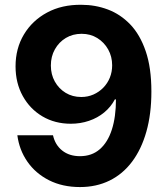

<svg xmlns="http://www.w3.org/2000/svg" viewBox="-20 -758 686 789"><path d="M308.6 10.7Q236.8 10.7 181.4 -17.3Q126 -45.4 92.5 -93.8Q59.1 -142.1 51.3 -202.1H197.8Q206.5 -162.6 235.6 -139.4Q264.6 -116.2 308.6 -116.2Q357.4 -116.2 390.1 -144.8Q422.9 -173.3 439.7 -225.6Q456.5 -277.8 456.5 -349.6H452.1Q435.5 -318.4 408.2 -295.9Q380.9 -273.4 345.7 -261.5Q310.5 -249.5 271 -249.5Q205.6 -249.5 154.3 -279.8Q103 -310.1 73.5 -363.5Q43.9 -417 43.9 -485.4Q43.9 -559.1 78.4 -616.5Q112.8 -673.8 173.6 -706.5Q234.4 -739.3 314.9 -738.3Q371.6 -738.3 423.1 -719Q474.6 -699.7 514.9 -658Q555.2 -616.2 578.6 -548.1Q602.1 -480 602.1 -381.8Q602.1 -289.6 581.5 -217Q561 -144.5 522.7 -93.5Q484.4 -42.5 430.2 -15.9Q376 10.7 308.6 10.7ZM314 -359.4Q340.8 -359.4 364 -369.6Q387.2 -379.9 404.5 -397.7Q421.9 -415.5 431.4 -439Q440.9 -462.4 440.9 -489.7Q440.9 -525.4 424.6 -554.7Q408.2 -584 379.9 -601.6Q351.6 -619.1 315.4 -619.1Q279.3 -619.1 250.7 -602.1Q222.2 -585 205.6 -555.4Q189 -525.9 189 -488.8Q189 -452.1 205.3 -422.9Q221.7 -393.6 249.8 -376.5Q277.8 -359.4 314 -359.4Z"/></svg>

Font: Inter 16pt
Style: Bold
Weight: 700
Version: Version 4.001;git-66647c0bb